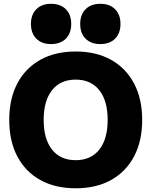

<svg xmlns="http://www.w3.org/2000/svg" viewBox="-20 -991 807 1024"><path d="M383.8 13.2Q274.4 13.2 194.8 -31Q115.2 -75.2 72.3 -157Q29.3 -238.8 29.3 -351.6Q29.3 -463.9 72.3 -545.7Q115.2 -627.4 194.8 -671.9Q274.4 -716.3 383.8 -716.3Q493.2 -716.3 572.5 -671.9Q651.9 -627.4 695.1 -545.7Q738.3 -463.9 738.3 -351.6Q738.3 -238.8 695.1 -157Q651.9 -75.2 572.5 -31Q493.2 13.2 383.8 13.2ZM383.8 -136.7Q464.8 -136.7 509.5 -193.1Q554.2 -249.5 554.2 -351.6Q554.2 -453.6 509.5 -510Q464.8 -566.4 383.8 -566.4Q302.2 -566.4 257.6 -510Q212.9 -453.6 212.9 -351.6Q212.9 -249.5 257.6 -193.1Q302.2 -136.7 383.8 -136.7ZM252.4 -755.9Q202.6 -755.9 173.8 -784.7Q145 -813.5 145 -863.3Q145 -913.1 173.8 -941.9Q202.6 -970.7 252.4 -970.7Q302.2 -970.7 331.1 -941.9Q359.9 -913.1 359.9 -863.3Q359.9 -813.5 331.1 -784.7Q302.2 -755.9 252.4 -755.9ZM515.1 -755.9Q465.3 -755.9 436.5 -784.7Q407.7 -813.5 407.7 -863.3Q407.7 -913.1 436.5 -941.9Q465.3 -970.7 515.1 -970.7Q564.9 -970.7 593.8 -941.9Q622.6 -913.1 622.6 -863.3Q622.6 -813.5 593.8 -784.7Q564.9 -755.9 515.1 -755.9Z"/></svg>

Font: Schibsted Grotesk ExtraBold
Style: Regular
Weight: 800
Designer: Bakken & Baeck AS, Henrik Kongsvoll
Foundry: Schibsted ASA
Version: Version 1.100; ttfautohint (v1.8.4.7-5d5b);gftools[0.9.25]